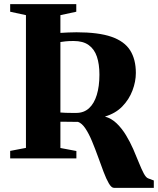

<svg xmlns="http://www.w3.org/2000/svg" viewBox="-20 -763 761 925"><path d="M529 142Q517 142 504.5 120.8Q492 99.5 479.2 65.5Q466.5 31.5 452.5 -7.2Q438.5 -46 423.5 -82.2Q408.5 -118.5 391.5 -144Q374.5 -169.5 355.5 -176Q345.5 -176 334.8 -176Q324 -176 313 -176.2Q302 -176.5 291.2 -176.5Q280.5 -176.5 271 -176.5V-50L348 -35.5V0H29V-36L105 -50.5V-690L29 -706.5V-743H347.5V-706.5L271 -690V-604.5Q289 -605.5 307.8 -606.5Q326.5 -607.5 348.5 -607.5Q454.5 -607.5 517 -585.8Q579.5 -564 607 -520.5Q634.5 -477 634.5 -411.5Q634.5 -370 618.2 -327Q602 -284 569.2 -250.2Q536.5 -216.5 485.5 -201.5Q517.5 -192.5 542.2 -168.5Q567 -144.5 586.8 -112Q606.5 -79.5 621.8 -44.8Q637 -10 649.2 20.8Q661.5 51.5 672.2 71.8Q683 92 693 96L721 106.5V142ZM347.5 -219Q384 -219 408.8 -241.5Q433.5 -264 446.2 -305.5Q459 -347 459 -403.5Q459 -454 446.8 -490.2Q434.5 -526.5 407.2 -546Q380 -565.5 335 -565.5Q310.5 -565.5 295.8 -563.8Q281 -562 271 -560.5V-221Q281 -220 296.2 -219.5Q311.5 -219 326 -219Q340.5 -219 347.5 -219Z"/></svg>

Font: Merriweather 96pt ExtraBold
Style: Regular
Weight: 800
Version: Version 2.100